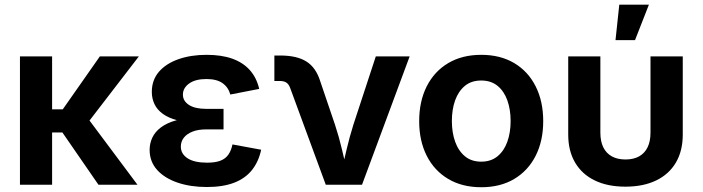

<svg xmlns="http://www.w3.org/2000/svg" viewBox="-20 -786 2990 817"><path d="M201.7 -545.9V0H64.9V-545.9ZM570.8 -545.9 321.8 -222.2H165V-320.8H247.1L404.8 -545.9ZM398.9 0 242.2 -227.1 342.8 -297.4 564.9 0Z M859.9 9.8Q790.5 9.8 735.4 -9Q680.2 -27.8 648.4 -63.2Q616.7 -98.6 616.7 -148.4Q616.7 -175.8 628.2 -200.4Q639.6 -225.1 665 -244.1Q690.4 -263.2 731 -274.4Q771.5 -285.6 829.1 -285.6H931.2V-235.4H856.9Q822.8 -235.4 798.8 -225.8Q774.9 -216.3 762.2 -200Q749.5 -183.6 749.5 -162.1Q749.5 -131.3 778.1 -112.5Q806.6 -93.8 861.3 -93.8Q896.5 -93.8 918.2 -102.3Q939.9 -110.8 951.9 -128.2Q963.9 -145.5 969.2 -171.4L1091.3 -148.9Q1080.6 -98.1 1052.2 -62.5Q1023.9 -26.9 976.3 -8.5Q928.7 9.8 859.9 9.8ZM829.1 -264.2Q774.4 -264.2 735.8 -273.9Q697.3 -283.7 672.9 -301.5Q648.4 -319.3 637.2 -343.3Q626 -367.2 626 -394.5Q626 -445.3 656.2 -480.5Q686.5 -515.6 739.5 -534.2Q792.5 -552.7 858.9 -552.7Q922.4 -552.7 968.3 -536.4Q1014.2 -520 1043 -487.8Q1071.8 -455.6 1083 -407.7L960 -383.8Q951.7 -414.6 927 -432.1Q902.3 -449.7 858.4 -449.7Q811.5 -449.7 784.9 -430.7Q758.3 -411.6 758.3 -383.3Q758.3 -356.4 783.9 -339.6Q809.6 -322.8 856.9 -322.8H931.2V-264.2Z M1366.2 0 1214.4 -412.6Q1208.5 -428.2 1198.2 -434.8Q1188 -441.4 1170.9 -441.4H1147.5V-549.8H1172.9Q1243.2 -549.8 1283.9 -524.2Q1324.7 -498.5 1342.8 -439.9L1405.3 -255.9Q1422.9 -202.6 1435.3 -149.4Q1447.8 -96.2 1460.9 -40H1429.2Q1442.4 -96.2 1454.8 -149.7Q1467.3 -203.1 1483.9 -255.9L1579.1 -545.9H1723.1L1520.5 0Z M2027.8 10.7Q1946.8 10.7 1887.5 -24.4Q1828.1 -59.6 1795.9 -123Q1763.7 -186.5 1763.7 -270.5Q1763.7 -355 1795.9 -418.7Q1828.1 -482.4 1887.5 -517.6Q1946.8 -552.7 2027.8 -552.7Q2108.9 -552.7 2168 -517.6Q2227.1 -482.4 2259.3 -418.7Q2291.5 -355 2291.5 -270.5Q2291.5 -186.5 2259.3 -123Q2227.1 -59.6 2168 -24.4Q2108.9 10.7 2027.8 10.7ZM2027.8 -98.1Q2069.3 -98.1 2097.2 -121.1Q2125 -144 2138.9 -183.1Q2152.8 -222.2 2152.8 -271Q2152.8 -319.8 2138.9 -358.9Q2125 -397.9 2097.2 -420.7Q2069.3 -443.4 2027.8 -443.4Q1985.8 -443.4 1958.3 -420.7Q1930.7 -397.9 1916.7 -359.1Q1902.8 -320.3 1902.8 -271Q1902.8 -222.2 1916.7 -183.1Q1930.7 -144 1958.3 -121.1Q1985.8 -98.1 2027.8 -98.1Z M2641.1 8.3Q2565.4 8.3 2511 -18.1Q2456.5 -44.4 2427.2 -94.2Q2397.9 -144 2397.9 -213.4V-545.9H2534.7V-221.7Q2534.7 -184.6 2547.1 -159.2Q2559.6 -133.8 2583.5 -120.6Q2607.4 -107.4 2641.6 -107.4Q2675.8 -107.4 2699.5 -120.6Q2723.1 -133.8 2735.6 -159.2Q2748 -184.6 2748 -221.7V-545.9H2885.3V-213.4Q2885.3 -144 2856 -94.2Q2826.7 -44.4 2772 -18.1Q2717.3 8.3 2641.1 8.3ZM2599.1 -615.2 2615.2 -766.1H2741.2L2682.1 -615.2Z"/></svg>

Font: Inter
Style: 650
Weight: 650
Designer: Rasmus Andersson
Foundry: rsms
Version: Version 4.001;git-66647c0bb